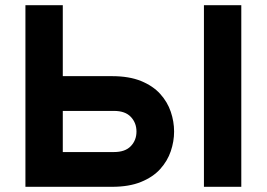

<svg xmlns="http://www.w3.org/2000/svg" viewBox="-20 -720 1028 740"><path d="M78 0V-700H222V-426.5H411.5Q477.5 -426.5 523.5 -407.8Q569.5 -389 597.5 -358Q625.5 -327 638.2 -289.2Q651 -251.5 651 -213Q651 -175 638.2 -137.2Q625.5 -99.5 597.5 -68.5Q569.5 -37.5 523.5 -18.8Q477.5 0 411.5 0ZM222 -134H419.5Q462.5 -134 484.2 -156.8Q506 -179.5 506 -213Q506 -246.5 484.2 -269.5Q462.5 -292.5 419.5 -292.5H222ZM766 0V-700H910V0Z"/></svg>

Font: Overpass ExtraBold
Style: Regular
Weight: 800
Designer: Delve Withrington, Dave Bailey, Thomas Jockin
Foundry: Delve Fonts LLC
Version: Version 4.000; ttfautohint (v1.8.3)